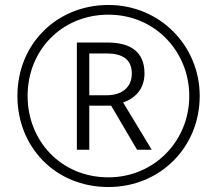

<svg xmlns="http://www.w3.org/2000/svg" viewBox="-20 -743 872 772"><path d="M416 9C623 9 783 -150 783 -357C783 -558 624 -723 416 -723C210 -723 50 -568 50 -357C50 -151 203 9 416 9ZM416 -30C224 -30 91 -178 91 -357C91 -543 230 -684 416 -684C604 -684 741 -535 741 -357C741 -175 599 -30 416 -30ZM289 -141H339V-318H427L531 -141H590L475 -331C522 -347 561 -384 561 -448C561 -533 507 -572 412 -572H289ZM409 -360H339V-528H409C473 -528 510 -504 510 -447C510 -390 468 -360 409 -360Z"/></svg>

Font: Noto Sans Telugu Light
Style: Regular
Weight: 300
Designer: Jelle Bosma - Monotype Design Team
Foundry: Monotype Imaging Inc.
Version: Version 2.005